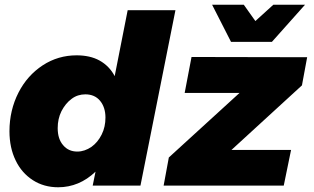

<svg xmlns="http://www.w3.org/2000/svg" viewBox="-20 -785 1328 812"><path d="M119 -23C150 -3 186 7 226 7C285 7 338 -15 384 -59L372 0H574L722 -742H520L465 -463C450 -492 428 -514 401 -529C374 -544 341 -551 304 -551C252 -551 204 -537 161 -509C117 -480 83 -442 58 -393C33 -344 20 -289 20 -230C20 -183 29 -142 46 -107C63 -71 88 -43 119 -23ZM367 -164C348 -151 328 -144 307 -144C282 -144 262 -153 247 -171C232 -188 224 -212 224 -243C224 -269 229 -293 240 -315C251 -336 265 -354 283 -367C300 -380 320 -386 341 -386C367 -386 388 -377 403 -359C418 -341 426 -317 426 -288C426 -262 421 -238 410 -216C399 -194 385 -177 367 -164ZM1279 -543 790 -544 761 -392H993L694 -119L672 0H1180L1211 -151H959L1257 -424ZM1136 -765 1060 -696 1011 -765H877L957 -608H1130L1270 -765Z"/></svg>

Font: Argentum Sans ExtraBold
Style: Italic
Weight: 800
Italic angle: -11.3°
Designer: Julieta Ulanovsky
Foundry: Julieta Ulanovsky
Version: Version 5.001;February 15, 2019;FontCreator 11.5.0.2425 64-b